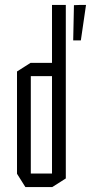

<svg xmlns="http://www.w3.org/2000/svg" viewBox="-20 -759 402 779"><path d="M246 -451 191 -504V-739H247V-451ZM105 -450V-504H204L247 -451V-450ZM83 0 49 -54V-55H191V0ZM49 -55V-469L104 -504H105V-55ZM191 0V-450H247V-35L192 0ZM277 -595 280 -738 305 -739H329L308 -595Z"/></svg>

Font: Foldit Light
Style: Regular
Weight: 300
Version: Version 1.003